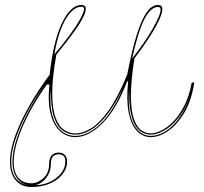

<svg xmlns="http://www.w3.org/2000/svg" viewBox="-20 -535 819 770"><path d="M107 215Q66 215 43 188Q20 161 20 114Q20 67 41.5 8Q63 -51 99.5 -114.5Q136 -178 179 -235Q186 -300 198 -351.5Q210 -403 227 -439.5Q244 -476 264 -495.5Q284 -515 307 -515Q315 -515 319.5 -511.5Q324 -508 324 -500Q324 -486 312.5 -463.5Q301 -441 282.5 -415Q264 -389 243.5 -363Q223 -337 206 -316Q189 -221 189.5 -159.5Q190 -98 203 -63Q216 -28 237 -14Q258 0 282 0Q312 0 345.5 -20.5Q379 -41 415.5 -92Q452 -143 490 -235Q510 -338 529.5 -399Q549 -460 569.5 -487.5Q590 -515 614 -515Q622 -515 626.5 -511Q631 -507 631 -500Q631 -484 620.5 -460Q610 -436 593 -408Q576 -380 556.5 -352Q537 -324 519 -301Q504 -204 505 -144.5Q506 -85 518.5 -53.5Q531 -22 549 -11Q567 0 585 0Q603 0 627 -11.5Q651 -23 675 -47.5Q699 -72 719 -111Q739 -150 749 -204H759Q748 -131 719 -82.5Q690 -34 654 -9.5Q618 15 585 15Q553 15 529.5 -9.5Q506 -34 496 -83.5Q486 -133 494 -209H490Q448 -98 392 -41.5Q336 15 282 15Q249 15 222.5 -7.5Q196 -30 183.5 -76.5Q171 -123 178 -196H168Q131 -145 100.5 -88.5Q70 -32 52.5 20.5Q35 73 35 114Q35 156 53.5 178Q72 200 107 200Q131 200 154 179.5Q177 159 177 122Q177 100 187 88.5Q197 77 215 77Q231 77 240 86.5Q249 96 249 113Q249 141 230 164.5Q211 188 179 201.5Q147 215 107 215ZM198 -317Q233 -358 260 -395Q287 -432 302 -459.5Q317 -487 317 -499Q317 -504 314.5 -506Q312 -508 307 -508Q284 -508 262.5 -484.5Q241 -461 224.5 -418.5Q208 -376 198 -317ZM510 -300Q535 -332 556 -362.5Q577 -393 592 -419.5Q607 -446 615.5 -465.5Q624 -485 624 -496Q624 -501 621.5 -504Q619 -507 614 -507Q594 -507 576 -485Q558 -463 542 -417.5Q526 -372 510 -300ZM585 10Q613 10 643 -8Q673 -26 699.5 -62.5Q726 -99 742 -153Q724 -97 695.5 -62Q667 -27 637.5 -11Q608 5 585 5Q569 5 553 -2.5Q537 -10 524 -29.5Q511 -49 504 -85Q497 -121 498 -179Q491 -82 516.5 -36Q542 10 585 10ZM282 10Q332 10 382 -37.5Q432 -85 472 -179Q437 -108 404 -68Q371 -28 340.5 -11.5Q310 5 282 5Q255 5 232 -11Q209 -27 196 -66.5Q183 -106 184 -179Q178 -114 190 -72Q202 -30 226.5 -10Q251 10 282 10ZM107 208Q70 208 50 182Q30 156 30 114Q30 72 48 18.5Q66 -35 96.5 -92.5Q127 -150 164 -203Q124 -148 93 -91Q62 -34 43.5 19Q25 72 25 114Q25 144 34.5 165Q44 186 62.5 197Q81 208 107 208ZM117 208Q151 208 179 195Q207 182 224.5 160.5Q242 139 242 113Q242 98 235.5 91Q229 84 215 84Q199 84 191.5 93.5Q184 103 184 122Q184 148 172.5 167.5Q161 187 145 197.5Q129 208 117 208Z"/></svg>

Font: Kalnia Glaze Thin Thin
Style: Regular
Weight: 250
Version: Version 1.110